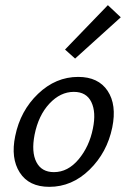

<svg xmlns="http://www.w3.org/2000/svg" viewBox="-20 -719 494 744"><path d="M271 -492 232 -527 398 -699 448 -652ZM171 5Q92 5 56.5 -50.5Q21 -106 39 -192Q59 -290 127.5 -355.5Q196 -421 283 -421Q361 -421 397 -367Q433 -313 415 -225Q395 -128 327 -61.5Q259 5 171 5ZM189 -52Q243 -52 284.5 -101.5Q326 -151 340 -221Q353 -284 334 -323.5Q315 -363 266 -363Q214 -363 171.5 -317.5Q129 -272 114 -197Q101 -130 121 -91Q141 -52 189 -52Z"/></svg>

Font: EauTest Medium
Style: Italic
Weight: 500
Italic angle: -12°
Designer: Christian Thalmann (Catharsis Fonts)
Version: Version 0.001;PS 000.001;hotconv 1.0.88;makeotf.lib2.5.64775